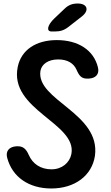

<svg xmlns="http://www.w3.org/2000/svg" viewBox="-20 -1024 630 1092"><path d="M76 -192H74C34 -190 10 -166 21 -126C50 -17 144 48 272 48C404 48 503 -24 520 -138C553 -381 184 -454 210 -621C217 -659 254 -686 311 -686C364 -686 399 -664 415 -628C430 -593 444 -575 480 -577H485C523 -579 547 -601 537 -641C513 -739 425 -796 303 -796C186 -796 101 -741 81 -644C30 -399 419 -324 386 -148C376 -98 332 -61 273 -61C211 -61 166 -92 144 -142C129 -176 112 -194 76 -192ZM273 -845H293C322 -845 345 -852 368 -870L445 -930C490 -965 477 -1004 422 -1004C392 -1004 370 -996 348 -975L289 -919C249 -881 242 -845 273 -845Z"/></svg>

Font: 寒蝉团圆体 Round
Style: Regular
Weight: 500
Designer: 寒蝉字型
Version: Version 2.700;Glyphs 3.1.1 (3135)